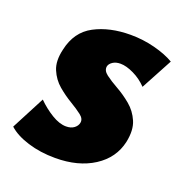

<svg xmlns="http://www.w3.org/2000/svg" viewBox="-96 -524 590 621"><g transform="rotate(20 199.5 -214.0)"><path d="M158 15Q106 15 63 1.5Q20 -12 -4 -34L56 -149Q79 -126 106 -109.5Q133 -93 156 -93Q173 -93 183.5 -101Q194 -109 196 -120Q199 -134 183.5 -146Q168 -158 144.5 -172Q121 -186 98.5 -205Q76 -224 64 -252.5Q52 -281 62 -323Q76 -388 128 -415.5Q180 -443 252 -443Q295 -443 335.5 -432.5Q376 -422 403 -406L345 -298Q325 -319 299 -331.5Q273 -344 253 -344Q237 -344 226.5 -337Q216 -330 214 -321Q211 -306 227.5 -293.5Q244 -281 269 -267Q294 -253 317.5 -233.5Q341 -214 353.5 -185Q366 -156 357 -113Q344 -54 290.5 -19.5Q237 15 158 15Z"/></g></svg>

Font: Ysabeau Infant Black
Style: Italic
Weight: 900
Italic angle: -12°
Designer: Christian Thalmann (Catharsis Fonts)
Version: Version 2.001;gftools[0.9.30]; featfreeze: ss01,ss02,lnum